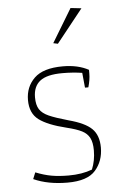

<svg xmlns="http://www.w3.org/2000/svg" viewBox="-52 -748 509 796"><g transform="rotate(-5 202.0 -350.0)"><path d="M188 -571 272 -710 317 -705 207 -567ZM56 -17 67 -44Q102 -30 133 -24.5Q164 -19 204 -19Q260 -19 302 -35Q317 -71 317 -114Q317 -147 307 -166Q297 -185 275.5 -196Q254 -207 213 -217Q135 -236 99 -263Q63 -290 63 -345Q63 -400 100 -436Q137 -472 219 -472Q282 -472 326 -448V-432Q326 -407 317 -376H303L297 -438Q258 -444 215 -444Q150 -444 121.5 -421.5Q93 -399 93 -354Q93 -322 104.5 -304Q116 -286 143 -274Q170 -262 223 -247Q291 -229 319 -201.5Q347 -174 347 -123Q347 -67 313.5 -28.5Q280 10 197 10Q116 10 56 -17Z"/></g></svg>

Font: Athiti ExtraLight
Style: Regular
Weight: 250
Version: Version 1.032